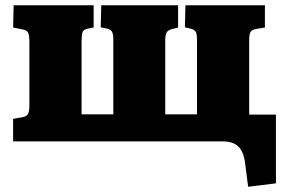

<svg xmlns="http://www.w3.org/2000/svg" viewBox="-20 -539 1080 732"><path d="M926 173 914 79Q908 38 888 19Q868 0 828 0H30V-86L65 -92Q81 -95 86.5 -104.5Q92 -114 92 -138V-380Q92 -405 87 -414.5Q82 -424 66 -427L30 -434L32 -519H337V-434L315 -430Q299 -427 295 -417Q291 -407 291 -385V-103H412V-388Q412 -409 407 -418Q402 -427 387 -430L364 -435L366 -519H659V-434L639 -429Q623 -426 616.5 -417Q610 -408 610 -386V-103H731V-388Q731 -409 726.5 -417.5Q722 -426 706 -430L685 -435L687 -519H990V-434L959 -429Q940 -426 935 -417Q930 -408 930 -386V-102H1032V160Z"/></svg>

Font: Literata 12pt ExtraBold
Style: Regular
Weight: 800
Designer: Latin by Veronika Burian and Jose Scaglione. Greek by Irene Vlachou. Cyrillic by Vera Evstafieva.
Foundry: TypeTogether
Version: Version 3.002